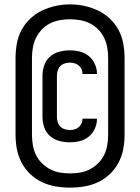

<svg xmlns="http://www.w3.org/2000/svg" viewBox="-20 -780 640 877"><path d="M299 -130Q274 -130 250 -136.5Q226 -143 208 -159Q190 -175 182 -198.5Q174 -222 174 -246V-434Q174 -458 182 -481.5Q190 -505 208 -521Q226 -537 250 -543.5Q274 -550 299 -550Q322 -550 344.5 -544.5Q367 -539 385 -524.5Q403 -510 413 -488Q423 -466 423 -443Q423 -443 423 -442.5Q423 -442 423 -442H357Q357 -442 357 -442Q357 -442 357 -443Q357 -453 352.5 -463.5Q348 -474 339.5 -481Q331 -488 320 -491Q309 -494 299 -494Q287 -494 275 -490Q263 -486 255 -477.5Q247 -469 243.5 -457.5Q240 -446 240 -434V-246Q240 -234 243.5 -222.5Q247 -211 255 -202.5Q263 -194 275 -190Q287 -186 299 -186Q309 -186 320 -189Q331 -192 339.5 -199Q348 -206 352.5 -216.5Q357 -227 357 -237Q357 -238 357 -238Q357 -238 357 -238H423Q423 -238 423 -237.5Q423 -237 423 -237Q423 -214 413 -192Q403 -170 385 -155.5Q367 -141 344.5 -135.5Q322 -130 299 -130ZM300 77Q267 77 234.5 71.5Q202 66 172 52Q142 38 118 15Q94 -8 78.5 -37.5Q63 -67 57 -99.5Q51 -132 51 -165V-515Q51 -548 57 -581Q63 -614 78.5 -643Q94 -672 118.5 -695Q143 -718 172.5 -732Q202 -746 234.5 -753Q267 -760 300 -760Q333 -760 365.5 -753Q398 -746 427.5 -732Q457 -718 481.5 -695Q506 -672 521.5 -643Q537 -614 543 -581Q549 -548 549 -515V-165Q549 -132 543 -99.5Q537 -67 521.5 -37.5Q506 -8 482 15Q458 38 428 52Q398 66 365.5 71.5Q333 77 300 77ZM300 12Q324 12 347 8Q370 4 391 -7Q412 -18 429 -35Q446 -52 456 -73Q466 -94 470 -117.5Q474 -141 474 -165V-515Q474 -539 470 -562.5Q466 -586 455.5 -607.5Q445 -629 428 -646Q411 -663 390 -673.5Q369 -684 345 -688Q321 -692 298 -692Q274 -692 251 -687.5Q228 -683 207.5 -672.5Q187 -662 170.5 -644.5Q154 -627 144 -606Q134 -585 130 -562Q126 -539 126 -515V-165Q126 -141 130 -117.5Q134 -94 144 -73Q154 -52 171 -35Q188 -18 209 -7Q230 4 253 8Q276 12 300 12Z"/></svg>

Font: Iosevka Curly SmBdEx
Style: Regular
Weight: 600
Width: 7
Monospace: yes
Designer: Belleve Invis
Foundry: Belleve Invis
Version: Version 11.1.0; ttfautohint (v1.8.3)